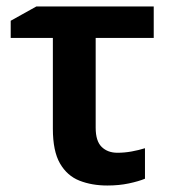

<svg xmlns="http://www.w3.org/2000/svg" viewBox="-20 -562 524 592"><path d="M454 -542V-445H275V-168Q275 -127 293.5 -109Q312 -91 342 -91Q364 -91 386 -95Q408 -99 427 -105V-11Q408 -3 377.5 3.5Q347 10 311 10Q263 10 225 -5Q187 -20 165 -58Q143 -96 143 -165V-445H13V-498L92 -542Z"/></svg>

Font: Noto Sans Display SemiBold
Style: Regular
Weight: 600
Designer: Monotype Design Team
Foundry: Monotype Imaging Inc.
Version: Version 2.003